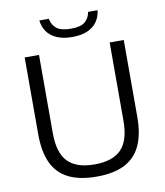

<svg xmlns="http://www.w3.org/2000/svg" viewBox="-99 -1017 953 1108"><g transform="rotate(-10 377.0 -463.5)"><path d="M378 9.5Q278 9.5 213.5 -22.8Q149 -55 118 -121.2Q87 -187.5 87 -289.5V-740H171V-281Q171 -166.5 221.2 -114.2Q271.5 -62 378 -62Q484.5 -62 534.8 -114.2Q585 -166.5 585 -281V-740H667.5V-289.5Q667.5 -187.5 636.5 -121.2Q605.5 -55 541.5 -22.8Q477.5 9.5 378 9.5ZM378.5 -808.5Q324 -808.5 287.5 -825Q251 -841.5 231.2 -870Q211.5 -898.5 207.5 -935.5H263Q269.5 -899 295.5 -878Q321.5 -857 378.5 -857Q436.5 -857 461.8 -878Q487 -899 493 -935.5H548.5Q544.5 -898.5 525 -869.8Q505.5 -841 469.5 -824.8Q433.5 -808.5 378.5 -808.5Z"/></g></svg>

Font: Encode Sans SC SemiExpanded
Style: Regular
Weight: 400
Width: 6
Designer: Multiple Designers
Foundry: Impallari Type
Version: Version 3.002